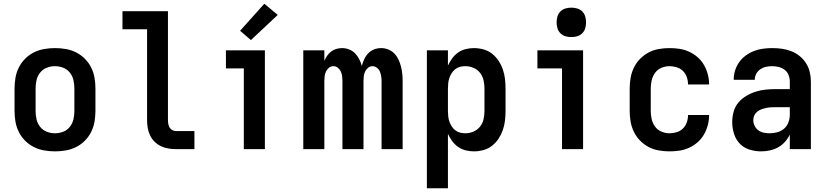

<svg xmlns="http://www.w3.org/2000/svg" viewBox="-20 -800 4440 1030"><path d="M275 12Q246 12 217 7Q188 2 162 -11Q136 -24 115 -45Q94 -66 81 -92Q68 -118 63 -147Q58 -176 58 -205V-325Q58 -354 63 -383Q68 -412 81 -438Q94 -464 115 -485Q136 -506 162 -519Q188 -532 217 -537Q246 -542 275 -542Q304 -542 333 -537Q362 -532 388 -519Q414 -506 435 -485Q456 -464 469 -438Q482 -412 487 -383Q492 -354 492 -325V-205Q492 -176 487 -147Q482 -118 469 -92Q456 -66 435 -45Q414 -24 388 -11Q362 2 333 7Q304 12 275 12ZM275 -85Q298 -85 319.5 -93.5Q341 -102 355 -120Q369 -138 374 -160Q379 -182 379 -205V-325Q379 -348 374 -370Q369 -392 355 -410Q341 -428 319.5 -436.5Q298 -445 275 -445Q252 -445 230.5 -436.5Q209 -428 195 -410Q181 -392 176 -370Q171 -348 171 -325V-205Q171 -182 176 -160Q181 -138 195 -120Q209 -102 230.5 -93.5Q252 -85 275 -85Z M1023 0H924Q903 0 882.5 -3.5Q862 -7 843 -16Q824 -25 809 -40Q794 -55 785 -74Q776 -93 772.5 -113.5Q769 -134 769 -155V-643H637V-740H881V-155Q881 -145 883 -134.5Q885 -124 890 -115.5Q895 -107 904.5 -102Q914 -97 924 -97H1023Z M1288 0V-433H1192V-530H1401V0Z M1326 -585 1268 -635 1398 -780 1470 -720Z M1607 0V-530H1720V-473Q1726 -488 1735 -501Q1744 -514 1756.5 -523.5Q1769 -533 1784 -537.5Q1799 -542 1815 -542Q1834 -542 1852.5 -535Q1871 -528 1884.5 -514Q1898 -500 1907 -482.5Q1916 -465 1921 -446Q1926 -465 1934 -482.5Q1942 -500 1955.5 -514Q1969 -528 1987 -535Q2005 -542 2025 -542Q2044 -542 2063 -534.5Q2082 -527 2095.5 -513Q2109 -499 2117.5 -481Q2126 -463 2131 -443.5Q2136 -424 2138 -404.5Q2140 -385 2140 -365V0H2027V-365Q2027 -378 2025 -391Q2023 -404 2018 -416Q2013 -428 2002 -436.5Q1991 -445 1978 -445Q1965 -445 1954.5 -436.5Q1944 -428 1938.5 -416Q1933 -404 1931.5 -391Q1930 -378 1930 -365V0H1817V-365Q1817 -378 1815.5 -391Q1814 -404 1808.5 -416Q1803 -428 1792.5 -436.5Q1782 -445 1769 -445Q1755 -445 1744.5 -436.5Q1734 -428 1728.5 -416Q1723 -404 1721.5 -391Q1720 -378 1720 -365V0Z M2270 210V-530H2383V-448Q2392 -468 2405.5 -486.5Q2419 -505 2437.5 -518Q2456 -531 2478 -536.5Q2500 -542 2522 -542Q2548 -542 2573.5 -535Q2599 -528 2619.5 -512Q2640 -496 2654.5 -474Q2669 -452 2677.5 -427.5Q2686 -403 2689 -377Q2692 -351 2692 -325V-205Q2692 -179 2689 -153Q2686 -127 2677.5 -102.5Q2669 -78 2654.5 -56Q2640 -34 2619.5 -18Q2599 -2 2573.5 5Q2548 12 2522 12Q2500 12 2478 6.5Q2456 1 2437.5 -12Q2419 -25 2405.5 -43.5Q2392 -62 2383 -82V210ZM2476 -85Q2499 -85 2520 -94Q2541 -103 2555 -120.5Q2569 -138 2574 -160.5Q2579 -183 2579 -205V-325Q2579 -347 2574 -369.5Q2569 -392 2555 -409.5Q2541 -427 2520 -436Q2499 -445 2476 -445Q2462 -445 2448 -441.5Q2434 -438 2422.5 -429Q2411 -420 2403 -407.5Q2395 -395 2390.5 -381.5Q2386 -368 2384.5 -353.5Q2383 -339 2383 -325V-205Q2383 -191 2384.5 -176.5Q2386 -162 2390.5 -148.5Q2395 -135 2403 -122.5Q2411 -110 2422.5 -101Q2434 -92 2448 -88.5Q2462 -85 2476 -85Z M2995 0V-433H2863V-530H3108V0ZM3045 -601Q3029 -601 3013.5 -605.5Q2998 -610 2986.5 -621.5Q2975 -633 2970.5 -648.5Q2966 -664 2966 -680Q2966 -696 2970.5 -711.5Q2975 -727 2986.5 -738.5Q2998 -750 3013.5 -754.5Q3029 -759 3045 -759Q3061 -759 3076.5 -754.5Q3092 -750 3103.5 -738.5Q3115 -727 3119.5 -711.5Q3124 -696 3124 -680Q3124 -664 3119.5 -648.5Q3115 -633 3103.5 -621.5Q3092 -610 3076.5 -605.5Q3061 -601 3045 -601Z M3571 12Q3543 12 3514 7Q3485 2 3459.5 -11.5Q3434 -25 3413.5 -46Q3393 -67 3380.5 -93Q3368 -119 3363 -147.5Q3358 -176 3358 -205V-325Q3358 -354 3363 -382.5Q3368 -411 3380.5 -437Q3393 -463 3413.5 -484Q3434 -505 3459.5 -518.5Q3485 -532 3514 -537Q3543 -542 3571 -542Q3599 -542 3625.5 -538Q3652 -534 3677 -522.5Q3702 -511 3722.5 -493Q3743 -475 3756.5 -451.5Q3770 -428 3777 -401.5Q3784 -375 3784 -348V-347H3671Q3671 -367 3664.5 -386Q3658 -405 3644 -419Q3630 -433 3610.5 -439Q3591 -445 3571 -445Q3549 -445 3528 -436Q3507 -427 3494 -409Q3481 -391 3476 -369Q3471 -347 3471 -325V-205Q3471 -183 3476 -161Q3481 -139 3494 -121Q3507 -103 3528 -94Q3549 -85 3571 -85Q3591 -85 3610.5 -91Q3630 -97 3644 -111Q3658 -125 3664.5 -144Q3671 -163 3671 -183H3784V-182Q3784 -155 3777 -128.5Q3770 -102 3756.5 -78.5Q3743 -55 3722.5 -37Q3702 -19 3677 -7.5Q3652 4 3625.5 8Q3599 12 3571 12Z M4063 12Q4031 12 4000.5 2.5Q3970 -7 3948.5 -29.5Q3927 -52 3917.5 -83Q3908 -114 3908 -145Q3908 -173 3915.5 -200.5Q3923 -228 3941 -249.5Q3959 -271 3983.5 -285.5Q4008 -300 4035 -308.5Q4062 -317 4089.5 -319.5Q4117 -322 4145 -322H4217V-362Q4217 -380 4210.5 -397Q4204 -414 4190 -425Q4176 -436 4158 -440.5Q4140 -445 4122 -445Q4106 -445 4089.5 -441.5Q4073 -438 4059 -428.5Q4045 -419 4037 -404Q4029 -389 4029 -372H3916Q3916 -398 3923.5 -422Q3931 -446 3945.5 -466.5Q3960 -487 3980.5 -502Q4001 -517 4024 -526Q4047 -535 4072 -538.5Q4097 -542 4122 -542Q4149 -542 4174.5 -538.5Q4200 -535 4224.5 -525.5Q4249 -516 4269.5 -499.5Q4290 -483 4304 -461Q4318 -439 4324 -413.5Q4330 -388 4330 -362V0H4217V-78Q4207 -57 4191 -39Q4175 -21 4154 -9.5Q4133 2 4109.5 7Q4086 12 4063 12ZM4108 -85Q4129 -85 4149.5 -90.5Q4170 -96 4186 -109.5Q4202 -123 4209.5 -143.5Q4217 -164 4217 -184V-225H4145Q4132 -225 4119 -224.5Q4106 -224 4093 -221.5Q4080 -219 4067 -214.5Q4054 -210 4043.5 -202Q4033 -194 4027 -182Q4021 -170 4021 -156Q4021 -140 4028 -125.5Q4035 -111 4047.5 -101.5Q4060 -92 4076 -88.5Q4092 -85 4108 -85Z"/></svg>

Font: Lode
Style: Bold
Weight: 700
Monospace: yes
Designer: Belleve Invis
Foundry: Belleve Invis
Version: Version 29.2.0; ttfautohint (v1.8.3)